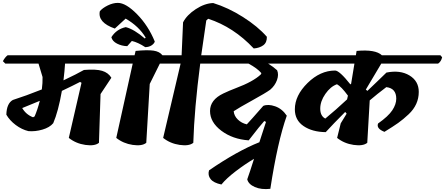

<svg xmlns="http://www.w3.org/2000/svg" viewBox="-41 -1008 3085 1331"><path d="M895 -625 907 -611Q900 -581 879 -567H410Q407 -518 399 -451Q492 -495 541 -523Q624 -530 667 -517Q710 -504 731 -469L656 -356L645 -18Q616 6 550.5 -3.5Q485 -13 436 -52L524 -434L514 -440Q466 -415 388 -378Q363 -235 328 -154Q303 -124 253 -109.5Q203 -95 156 -99Q110 -110 68 -141.5Q26 -173 3 -213Q5 -291 48 -315Q139 -344 249 -388Q255 -433 254 -474L226 -567H-4L-21 -584Q-5 -613 12 -625ZM188 -195 199 -201Q219 -247 235 -309Q153 -275 113 -259Q139 -214 188 -195Z M1220 -625 1232 -611Q1225 -581 1204 -567H1067L997 -426L973 -18Q944 6 879 -3.5Q814 -13 765 -52L879 -567H748L730 -584Q745 -612 764 -625H892L899 -655Q980 -663 1022.5 -657Q1065 -651 1085 -625ZM776 -988Q832 -988 909.5 -909Q987 -830 1032 -720Q1028 -706 1010.5 -694Q993 -682 966 -681Q916 -714 873 -724L841 -688Q803 -689 770.5 -705.5Q738 -722 731 -750Q766 -806 831 -820Q889 -805 963 -741L969 -747Q922 -826 830 -879L755 -810Q635 -852 651 -930Q669 -952 705.5 -970Q742 -988 776 -988Z M1228 -853Q1254 -904 1316 -944.5Q1378 -985 1437 -987Q1541 -955 1643.5 -890Q1746 -825 1809 -753Q1810 -713 1784 -694Q1758 -675 1718 -672Q1578 -821 1402 -878L1389 -866L1354 -625H1543L1555 -611Q1548 -581 1528 -567H1347Q1306 -253 1299 -18Q1270 6 1204.5 -3.5Q1139 -13 1090 -52L1211 -567H1072L1054 -584Q1069 -612 1088 -625H1218Z M1507 -360Q1549 -380 1594 -397Q1714 -442 1767 -492L1771 -501Q1742 -535 1682 -567H1401L1383 -584Q1398 -612 1417 -625H2117L2129 -611Q2122 -581 2102 -567H1818Q1855 -544 1880 -521Q1893 -491 1879 -452.5Q1865 -414 1832 -386Q1802 -364 1708.5 -312.5Q1615 -261 1579 -237Q1582 -204 1608 -179Q1634 -154 1670 -146Q1694 -171 1784 -274Q1818 -288 1866.5 -271Q1915 -254 1947 -206Q1883 -25 1833 301Q1770 308 1725.5 288.5Q1681 269 1673 235Q1690 188 1720 93Q1656 131 1592 180Q1528 229 1494 271Q1440 260 1419 233.5Q1398 207 1408 173Q1603 39 1757 -22Q1791 -125 1803 -163L1791 -169Q1765 -141 1683 -35Q1571 -43 1493 -102Q1415 -161 1415 -238.5Q1415 -316 1507 -360Z M2282 -519Q2312 -519 2388 -423L2393 -427L2416 -567H1970L1952 -584Q1967 -612 1986 -625H2426L2431 -655Q2562 -667 2606 -625H3012L3024 -611Q3017 -581 2996 -567H2602Q2577 -523 2495 -387L2506 -378Q2531 -401 2577 -446Q2623 -491 2638 -505Q2733 -524 2797.5 -485Q2862 -446 2862 -371Q2862 -282 2792 -216Q2755 -181 2719 -155.5Q2683 -130 2624 -94Q2566 -117 2580 -152Q2651 -202 2678.5 -243.5Q2706 -285 2706 -324Q2706 -396 2637 -404Q2572 -355 2522 -312L2505 -18Q2476 6 2410.5 -3.5Q2345 -13 2296 -52L2321 -153L2362 -220L2352 -232Q2268 -148 2217 -92Q2124 -93 2063.5 -134Q2003 -175 2003 -250Q2003 -346 2091 -432.5Q2179 -519 2282 -519ZM2214 -186Q2287 -246 2365 -319L2371 -345Q2325 -408 2295 -424Q2250 -408 2214.5 -357Q2179 -306 2179 -255Q2179 -204 2214 -186Z"/></svg>

Font: Tillana
Style: Bold
Weight: 700
Designer: Lipi Raval (Devanagari, Latin), Jonny Pinhorn (Latin)
Foundry: Indian Type Foundry
Version: Version 2.002;PS 1.0;hotconv 1.0.79;makeotf.lib2.5.61930; tt